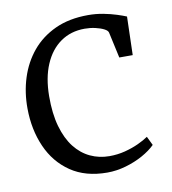

<svg xmlns="http://www.w3.org/2000/svg" viewBox="-70 -631 632 704"><g transform="rotate(-10 246.0 -279.5)"><path d="M26 -271Q25.5 -330.5 42.5 -384.2Q59.5 -438 94 -479.8Q128.5 -521.5 181 -545.8Q233.5 -570 304 -570Q333 -570 360.2 -564.8Q387.5 -559.5 409.2 -552.5Q431 -545.5 444 -540L440 -397H390L369 -493Q367.5 -501 354.2 -507.8Q341 -514.5 322 -518.8Q303 -523 283 -523Q231.5 -523 193.2 -496.2Q155 -469.5 133.8 -420Q112.5 -370.5 112 -302Q111.5 -237 125.2 -188.8Q139 -140.5 163.5 -109.2Q188 -78 221 -62.5Q254 -47 292 -47Q322.5 -47 350.5 -54.2Q378.5 -61.5 401.2 -72Q424 -82.5 439 -93L455 -60Q436.5 -41.5 407.2 -25.2Q378 -9 343.2 1Q308.5 11 274 11Q193 11 138 -26.5Q83 -64 54.8 -128Q26.5 -192 26 -271Z"/></g></svg>

Font: Merriweather 7pt Light
Style: Regular
Weight: 300
Designer: Eben Sorkin
Foundry: Eben Sorkin
Version: Version 2.200;gftools[0.9.31]